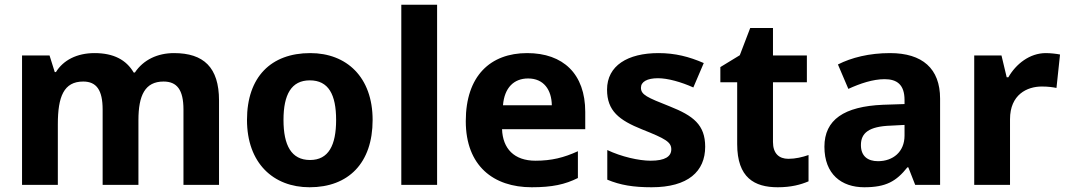

<svg xmlns="http://www.w3.org/2000/svg" viewBox="-20 -780 4504 810"><path d="M714 -556C645 -556 585 -528 549 -474H544C513 -527 460 -556 379 -556C304 -556 247 -526 216 -476H211L189 -546H73V0H224V-256C224 -372 249 -436 331 -436C387 -436 413 -400 413 -318V0H564V-273C564 -378 592 -436 670 -436C726 -436 754 -402 754 -318V0H904V-356C904 -496 839 -556 714 -556Z M1552 -274C1552 -455 1442 -556 1289 -556C1123 -556 1022 -455 1022 -274C1022 -92 1133 10 1286 10C1450 10 1552 -92 1552 -274ZM1176 -274C1176 -381 1209 -441 1287 -441C1366 -441 1398 -381 1398 -274C1398 -167 1366 -105 1288 -105C1209 -105 1176 -167 1176 -274Z M1824 0V-760H1673V0Z M2204 -556C2049 -556 1945 -460 1945 -269C1945 -80 2062 10 2223 10C2310 10 2364 -2 2418 -29V-142C2359 -115 2307 -102 2239 -102C2149 -102 2101 -153 2098 -235H2449V-308C2449 -468 2356 -556 2204 -556ZM2208 -449C2274 -449 2307 -401 2308 -336H2102C2108 -410 2148 -449 2208 -449Z M2955 -161C2955 -254 2904 -292 2806 -331C2710 -369 2684 -380 2684 -410C2684 -435 2710 -450 2756 -450C2797 -450 2854 -434 2905 -411L2949 -514C2887 -541 2828 -556 2758 -556C2628 -556 2541 -503 2541 -402C2541 -312 2592 -273 2689 -234C2787 -195 2812 -181 2812 -150C2812 -120 2786 -102 2725 -102C2675 -102 2601 -119 2542 -147V-22C2597 1 2652 10 2729 10C2883 10 2955 -57 2955 -161Z M3306 -110C3266 -110 3241 -133 3241 -181V-433H3384V-546H3241V-662H3145L3101 -547L3019 -497V-433H3090V-172C3090 -30 3163 10 3261 10C3318 10 3358 -1 3391 -15V-126C3365 -117 3336 -110 3306 -110Z M3735 -556C3647 -556 3572 -537 3515 -508L3559 -405C3609 -428 3663 -446 3712 -446C3764 -446 3796 -423 3796 -358V-341L3705 -338C3541 -331 3458 -275 3458 -161C3458 -45 3530 10 3626 10C3718 10 3761 -15 3808 -74H3812L3841 0H3946V-364C3946 -491 3871 -556 3735 -556ZM3739 -250 3796 -253V-208C3796 -139 3747 -100 3684 -100C3641 -100 3612 -121 3612 -168C3612 -218 3644 -247 3739 -250Z M4392 -556C4324 -556 4266 -510 4234 -454H4227L4205 -546H4090V0H4241V-277C4241 -381 4313 -415 4375 -415C4403 -415 4422 -412 4437 -409L4452 -550C4438 -553 4412 -556 4392 -556Z"/></svg>

Font: Noto Sans Lao UI
Style: Bold
Weight: 700
Designer: Monotype Design Team
Foundry: Monotype Imaging Inc.
Version: Version 2.000